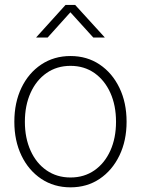

<svg xmlns="http://www.w3.org/2000/svg" viewBox="-20 -762 581 791"><path d="M270.5 9.8Q202.6 9.8 150.1 -25.1Q97.7 -60.1 68.4 -121.1Q39.1 -182.1 39.1 -260.3Q39.1 -339.4 68.4 -400.4Q97.7 -461.4 150.1 -496.3Q202.6 -531.2 270.5 -531.2Q338.4 -531.2 390.4 -496.3Q442.4 -461.4 471.9 -400.4Q501.5 -339.4 501.5 -260.3Q501.5 -182.1 471.9 -121.1Q442.4 -60.1 390.4 -25.1Q338.4 9.8 270.5 9.8ZM270.5 -30.8Q326.7 -30.8 368.9 -60.1Q411.1 -89.4 434.6 -141.4Q458 -193.4 458 -260.3Q458 -327.6 434.6 -379.6Q411.1 -431.6 368.9 -461.2Q326.7 -490.7 270.5 -490.7Q214.4 -490.7 171.9 -461.2Q129.4 -431.6 106 -379.6Q82.5 -327.6 82.5 -260.3Q82.5 -193.4 106 -141.4Q129.4 -89.4 171.9 -60.1Q214.4 -30.8 270.5 -30.8ZM176.3 -607.4H129.4V-608.4L250 -741.7H289.6L411.1 -608.4V-607.4H364.3L270 -711.4Z"/></svg>

Font: Inter 28pt ExtraLight
Style: Regular
Weight: 250
Designer: Rasmus Andersson
Foundry: rsms
Version: Version 4.001;git-66647c0bb